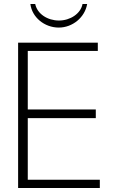

<svg xmlns="http://www.w3.org/2000/svg" viewBox="-20 -934 576 954"><path d="M466 -681V-722H70V0H476V-41H118V-347H456V-390H118V-681ZM131 -914C139 -848 201 -797 272 -797C341 -797 402 -848 413 -914H390C381 -866 329 -832 273 -832C216 -832 165 -865 155 -914Z"/></svg>

Font: Perun ExtraLight
Style: Regular
Weight: 200
Foundry: Copyright (c) Stefan Peev, Context Ltd, 2016
Version: Version 1.089